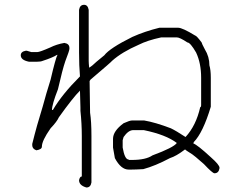

<svg xmlns="http://www.w3.org/2000/svg" viewBox="-20 -665 1040 817"><path d="M337.9 -644.5Q353.5 -644.5 357.4 -623V-406.2Q357.4 -396.5 359.4 -377Q372.1 -384.3 390.6 -402.3L423.8 -429.7Q446.8 -460 543 -507.8Q596.2 -531.7 658.2 -546.9H738.3Q756.3 -546.9 810.5 -513.7Q815.9 -513.7 837.9 -484.4Q837.9 -481 851.6 -455.1Q871.1 -423.8 871.1 -386.7Q877 -367.7 877 -334V-210.9Q843.8 -100.6 804.7 -60.5Q802.7 -56.6 802.7 -54.7Q820.3 -48.3 877 3.9Q914.1 36.6 914.1 48.8V50.8Q910.6 72.3 892.6 72.3Q884.3 72.3 847.7 33.2Q803.7 -5.4 798.8 -7.8Q767.6 -27.3 767.6 -29.3Q730 -0.5 703.1 7.8Q640.6 41 589.8 54.7Q557.1 56.6 539.1 56.6H527.3Q494.6 56.6 468.8 7.8L460.9 -37.1V-74.2Q460.9 -107.4 505.9 -140.6Q532.2 -152.3 541 -152.3H593.8Q640.1 -144.5 707 -119.1Q728.5 -108.9 769.5 -82Q814 -129.9 832 -209Q835.9 -209 835.9 -218.8V-334Q835.9 -396 814.5 -441.4Q789.6 -484.4 777.3 -484.4Q745.1 -505.9 732.4 -505.9H666Q606.9 -493.2 570.3 -474.6Q498.5 -443.4 457 -406.2Q456.1 -403.3 365.2 -326.2L361.3 -320.3Q363.3 -198.7 363.3 -185.5Q369.1 -148.4 369.1 -85.9V111.3Q365.7 132.8 347.7 132.8Q316.4 124 316.4 101.6Q319.8 85.9 328.1 85.9V-85.9Q328.1 -138.2 322.3 -193.4V-207Q322.3 -230 320.3 -279.3Q291 -250.5 230.5 -166Q222.7 -147.9 195.3 -119.1Q158.2 -66.4 158.2 -41Q158.2 -29.3 134.8 -25.4Q117.2 -31.7 117.2 -46.9V-52.7Q136.7 -131.8 162.1 -212.9Q175.8 -264.6 195.3 -326.2Q216.8 -418 224.6 -431.6H222.7Q203.1 -419.4 162.1 -406.2Q153.3 -402.3 136.7 -402.3H103.5Q68.4 -409.2 68.4 -429.7Q68.4 -445.3 89.8 -449.2H93.8Q111.3 -443.4 113.3 -443.4H138.7Q148.9 -443.4 193.4 -462.9Q220.7 -476.6 253.9 -482.4Q275.4 -479 275.4 -460.9V-457Q275.4 -449.7 257.8 -404.3Q246.1 -370.6 226.6 -285.2Q201.2 -220.2 201.2 -197.3H205.1Q245.1 -265.1 320.3 -339.8Q316.4 -385.7 316.4 -441.4V-623Q319.8 -644.5 337.9 -644.5ZM502 -68.4V-37.1Q510.7 13.7 527.3 13.7Q527.3 15.6 529.3 15.6H541Q600.6 15.6 628.9 -3.9Q718.8 -37.1 732.4 -56.6Q686.5 -91.8 591.8 -111.3H546.9Q526.4 -111.3 505.9 -82Z"/></svg>

Font: CEF Fonts CJK
Style: Regular
Weight: 400
Designer: PartyBoss (派对大魔王)
Version: Release 2.25